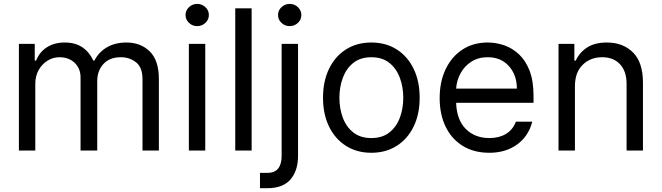

<svg xmlns="http://www.w3.org/2000/svg" viewBox="-20 -770 3385 982"><path d="M76.7 0V-545.5H157.7V-460.2H164.8Q181.8 -503.9 219.8 -528.2Q257.8 -552.6 311.1 -552.6Q365.1 -552.6 401.1 -528.2Q437.1 -503.9 457.4 -460.2H463.1Q484 -502.5 525.9 -527.5Q567.8 -552.6 626.4 -552.6Q699.6 -552.6 746.1 -506.9Q792.6 -461.3 792.6 -365.1V0H708.8V-365.1Q708.8 -425.4 675.8 -451.3Q642.8 -477.3 598 -477.3Q540.5 -477.3 508.9 -442.6Q477.3 -408 477.3 -355.1V0H392V-373.6Q392 -420.1 361.9 -448.7Q331.7 -477.3 284.1 -477.3Q251.4 -477.3 223.2 -459.9Q195 -442.5 177.7 -411.8Q160.5 -381 160.5 -340.9V0Z M946 0V-545.5H1029.8V0ZM988.6 -636.4Q964.1 -636.4 946.6 -653.1Q929 -669.7 929 -693.2Q929 -716.6 946.6 -733.3Q964.1 -750 988.6 -750Q1013.1 -750 1030.7 -733.3Q1048.3 -716.6 1048.3 -693.2Q1048.3 -669.7 1030.7 -653.1Q1013.1 -636.4 988.6 -636.4Z M1267 -727.3V0H1183.2V-727.3Z M1420.5 -545.5H1504.3V27.7Q1504.3 103.3 1465.6 147.9Q1426.8 192.5 1348 192.5H1309.7V114.3H1346.6Q1384.9 114.3 1402.7 91.8Q1420.5 69.2 1420.5 27.7ZM1461.6 -636.4Q1437.1 -636.4 1419.6 -653.1Q1402 -669.7 1402 -693.2Q1402 -716.6 1419.6 -733.3Q1437.1 -750 1461.6 -750Q1486.2 -750 1503.7 -733.3Q1521.3 -716.6 1521.3 -693.2Q1521.3 -669.7 1503.7 -653.1Q1486.2 -636.4 1461.6 -636.4Z M1879.3 11.4Q1805.4 11.4 1749.8 -23.8Q1694.2 -58.9 1663.2 -122.2Q1632.1 -185.4 1632.1 -269.9Q1632.1 -355.1 1663.2 -418.7Q1694.2 -482.2 1749.8 -517.4Q1805.4 -552.6 1879.3 -552.6Q1953.1 -552.6 2008.7 -517.4Q2064.3 -482.2 2095.3 -418.7Q2126.4 -355.1 2126.4 -269.9Q2126.4 -185.4 2095.3 -122.2Q2064.3 -58.9 2008.7 -23.8Q1953.1 11.4 1879.3 11.4ZM1879.3 -63.9Q1935.4 -63.9 1971.6 -92.7Q2007.8 -121.4 2025.2 -168.3Q2042.6 -215.2 2042.6 -269.9Q2042.6 -324.6 2025.2 -371.8Q2007.8 -419 1971.6 -448.2Q1935.4 -477.3 1879.3 -477.3Q1823.2 -477.3 1786.9 -448.2Q1750.7 -419 1733.3 -371.8Q1715.9 -324.6 1715.9 -269.9Q1715.9 -215.2 1733.3 -168.3Q1750.7 -121.4 1786.9 -92.7Q1823.2 -63.9 1879.3 -63.9Z M2483 11.4Q2404.1 11.4 2347.1 -23.6Q2290.1 -58.6 2259.4 -121.6Q2228.7 -184.7 2228.7 -268.5Q2228.7 -352.3 2259.4 -416.4Q2290.1 -480.5 2345.3 -516.5Q2400.6 -552.6 2474.4 -552.6Q2517 -552.6 2558.6 -538.4Q2600.1 -524.1 2634.2 -492.4Q2668.3 -460.6 2688.6 -408.4Q2708.8 -356.2 2708.8 -279.8V-244.3H2312.9Q2315.7 -157 2362.4 -110.4Q2409.1 -63.9 2483 -63.9Q2532.3 -63.9 2567.5 -84.9Q2602.6 -105.8 2618.6 -147.7H2702.4Q2682.9 -72.8 2624.5 -30.7Q2566.1 11.4 2483 11.4ZM2312.9 -316.8H2623.6Q2623.6 -386 2583.1 -431.6Q2542.6 -477.3 2474.4 -477.3Q2426.5 -477.3 2391.3 -454.9Q2356.2 -432.5 2335.9 -395.8Q2315.7 -359 2312.9 -316.8Z M2920.5 -328.1V0H2836.6V-545.5H2917.6V-460.2H2924.7Q2943.9 -501.8 2983 -527.2Q3022 -552.6 3083.8 -552.6Q3166.5 -552.6 3217.5 -501.8Q3268.5 -451 3268.5 -346.6V0H3184.7V-340.9Q3184.7 -405.2 3151.3 -441.2Q3117.9 -477.3 3059.7 -477.3Q2999.6 -477.3 2960 -438.4Q2920.5 -399.5 2920.5 -328.1Z"/></svg>

Font: Inter Zeller
Style: Regular
Weight: 400
Designer: Rasmus Andersson; Joe Bland
Foundry: zeller
Version: Version 3.015;git-dec3a8cb1